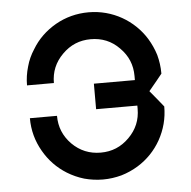

<svg xmlns="http://www.w3.org/2000/svg" viewBox="-52 -770 816 820"><g transform="rotate(-5 356.5 -360.5)"><path d="M644.5 -290C626 -313.5 606.4 -336.9 586.9 -360.4C613.3 -391.6 631.8 -415 644.5 -430.7V-431.6C644.5 -460 640.6 -486.3 633.8 -511.7C626 -537.1 615.2 -560.5 601.6 -583C550.8 -665 460 -718.8 357.4 -718.8C305.7 -718.8 257.8 -706.1 214.8 -681.6C170.9 -656.2 136.7 -623 112.3 -582C97.7 -559.6 86.9 -536.1 80.1 -510.7C72.3 -484.4 68.4 -458 68.4 -430.7C120.1 -430.7 158.2 -430.7 183.6 -430.7C183.6 -478.5 200.2 -518.6 234.4 -552.7C268.6 -586.9 308.6 -603.5 356.4 -603.5C404.3 -603.5 445.3 -586.9 478.5 -552.7C512.7 -518.6 529.3 -478.5 529.3 -430.7C529.3 -422.9 529.3 -417 529.3 -413.1C451.2 -413.1 392.6 -413.1 353.5 -413.1C353.5 -364.3 353.5 -328.1 353.5 -303.7C431.6 -303.7 490.2 -303.7 530.3 -303.7C530.3 -297.9 530.3 -293 530.3 -290C530.3 -242.2 513.7 -202.1 479.5 -168C445.3 -133.8 405.3 -117.2 357.4 -117.2C309.6 -117.2 268.6 -133.8 234.4 -168C201.2 -202.1 184.6 -242.2 184.6 -290C132.8 -290 94.7 -290 68.4 -290C68.4 -238.3 81.1 -191.4 106.4 -147.5C130.9 -104.5 164.1 -70.3 205.1 -44.9C227.5 -31.2 251 -20.5 277.3 -12.7C302.7 -5.9 329.1 -2 357.4 -2C384.8 -2 411.1 -5.9 436.5 -12.7C462.9 -20.5 486.3 -31.2 508.8 -44.9C549.8 -70.3 583 -104.5 607.4 -147.5C631.8 -191.4 644.5 -238.3 644.5 -290Z"/></g></svg>

Font: DropForged
Style: Regular
Weight: 400
Designer: Antoine
Version: Version 1.0